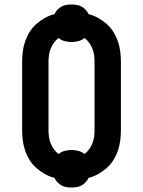

<svg xmlns="http://www.w3.org/2000/svg" viewBox="-20 -797 640 859"><path d="M300 42Q288 42 276.5 40Q265 38 255 32.5Q245 27 236.5 18Q228 9 224 -1Q201 -7 180.5 -18.5Q160 -30 142.5 -45.5Q125 -61 112.5 -81Q100 -101 92.5 -123Q85 -145 82 -168.5Q79 -192 79 -215V-520Q79 -543 82 -566.5Q85 -590 92.5 -612Q100 -634 112.5 -654Q125 -674 142.5 -689.5Q160 -705 180.5 -716.5Q201 -728 224 -734Q228 -744 236.5 -753Q245 -762 255 -767.5Q265 -773 276.5 -775Q288 -777 300 -777Q312 -777 323.5 -775Q335 -773 345 -767.5Q355 -762 363.5 -753Q372 -744 376 -734Q399 -728 419.5 -716.5Q440 -705 457.5 -689.5Q475 -674 487.5 -654Q500 -634 507.5 -612Q515 -590 518 -566.5Q521 -543 521 -520V-215Q521 -192 518 -168.5Q515 -145 507.5 -123Q500 -101 487.5 -81Q475 -61 457.5 -45.5Q440 -30 419.5 -18.5Q399 -7 376 -1Q372 9 363.5 18Q355 27 345 32.5Q335 38 323.5 40Q312 42 300 42ZM358 -108Q370 -117 379 -129.5Q388 -142 393.5 -156Q399 -170 401 -185Q403 -200 403 -215V-520Q403 -535 401 -550Q399 -565 393.5 -579Q388 -593 379 -605.5Q370 -618 358 -627Q346 -617 330.5 -613Q315 -609 300 -609Q285 -609 269.5 -613Q254 -617 242 -627Q230 -618 221 -605.5Q212 -593 206.5 -579Q201 -565 199 -550Q197 -535 197 -520V-215Q197 -200 199 -185Q201 -170 206.5 -156Q212 -142 221 -129.5Q230 -117 242 -108Q254 -118 269.5 -122Q285 -126 300 -126Q315 -126 330.5 -122Q346 -118 358 -108Z"/></svg>

Font: Iosevka Plex Etoile
Style: Bold
Weight: 700
Designer: Belleve Invis
Foundry: Belleve Invis
Version: Version 25.1.1; ttfautohint (v1.8.4)